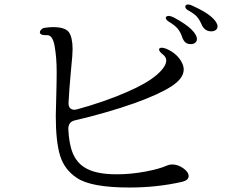

<svg xmlns="http://www.w3.org/2000/svg" viewBox="-20 -864 1040 857"><path d="M877 -761Q870 -777 859 -789.5Q848 -802 818 -819Q807 -826 807 -834Q807 -844 820 -844Q828 -844 840 -838Q899 -811 925 -787.5Q951 -764 951 -746Q951 -736 943 -730Q935 -724 923 -724Q903 -724 890 -738Q882 -747 877 -761ZM791 -704Q785 -721 773.5 -735.5Q762 -750 731 -769Q720 -777 720 -784Q720 -788 723.5 -790.5Q727 -793 733 -793Q741 -793 754 -787Q810 -757 834.5 -732.5Q859 -708 859 -690Q859 -679 851 -673Q843 -667 831 -667Q811 -667 801 -682Q794 -693 791 -704ZM323 -70Q267 -107 248 -170Q229 -233 229 -346Q229 -370 231 -430Q233 -500 233 -543Q233 -606 224 -657.5Q215 -709 189 -707Q158 -706 158 -720Q158 -726 164.5 -732.5Q171 -739 180 -740Q204 -743 216 -743Q270 -743 287 -721Q304 -697 304 -645Q304 -619 298 -563L294 -518Q290 -476 286 -407Q285 -391 292 -382.5Q299 -374 313 -374Q316 -374 324 -376Q380 -391 440.5 -412Q501 -433 546 -453Q634 -491 678 -528.5Q722 -566 722 -594Q722 -609 708 -620Q690 -634 690 -643Q690 -651 703 -651Q710 -651 723 -646Q774 -624 794 -580Q800 -567 800 -554Q800 -514 745 -478.5Q690 -443 582 -404Q523 -383 450 -362Q377 -341 315 -327Q284 -320 285 -287Q288 -221 305 -180Q322 -139 357 -117Q404 -86 501 -86Q564 -86 628 -98Q692 -110 725 -125Q737 -130 748 -130Q774 -130 798 -113Q822 -96 822 -78Q822 -59 791 -52Q680 -27 558 -27Q386 -27 323 -70Z"/></svg>

Font: Hina Mincho
Style: Regular
Weight: 400
Designer: satsuyako
Foundry: satsuyako
Version: Version 1.100